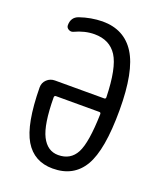

<svg xmlns="http://www.w3.org/2000/svg" viewBox="-139 -829 778 927"><g transform="rotate(20 250.0 -365.0)"><path d="M138.7 -324.2Q129.9 -324.2 129.9 -314.5Q130.9 -175.8 160.2 -118.2Q189.5 -60.5 245.1 -60.5Q308.6 -60.5 336.9 -114.3Q365.2 -168 369.1 -315.4Q369.1 -324.2 361.3 -324.2ZM242.2 9.8Q146.5 9.8 99.1 -69.3Q51.8 -148.4 49.8 -336.9Q49.8 -361.3 66.9 -377.4Q84 -393.6 108.4 -393.6H361.3Q369.1 -393.6 369.1 -402.3Q365.2 -551.8 327.6 -610.4Q290 -668.9 211.9 -668.9Q162.1 -668.9 110.4 -644.5Q98.6 -639.6 86.9 -646.5Q75.2 -653.3 75.2 -666Q75.2 -707 111.3 -719.7Q168 -739.3 227.5 -740.2Q338.9 -740.2 394.5 -652.3Q450.2 -564.5 450.2 -365.2Q450.2 -161.1 399.9 -75.7Q349.6 9.8 242.2 9.8Z"/></g></svg>

Font: Rounded Mgen+ 2m regular
Style: Regular
Weight: 400
Designer: [Source Han Sans]
Ryoko NISHIZUKA  (kana & ideographs); Paul D. Hunt (Latin, Greek & Cyrillic); Wenlong ZHANG  (bopomofo
Version: Version 1.059.20150602